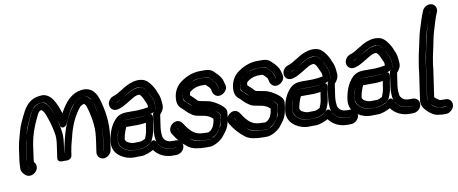

<svg xmlns="http://www.w3.org/2000/svg" viewBox="-67 -957 3211 1345"><g transform="rotate(-10 1538.5 -285.0)"><path d="M534 -457C540 -457 544 -457 548 -456C567 -452 582 -436 594 -397C615 -329 631 -239 617 -142L605 -58C604 -58 604 -57 604 -57V-58L616 -142C628 -227 621 -294 603 -361C594 -394 591 -412 583 -424C571 -441 560 -457 534 -457ZM87 -236C83 -218 79 -200 76 -183L63 -90C60 -70 51 -50 67 -34L74 -27C70 -27 59 -44 59 -45C60 -58 60 -76 62 -90L75 -183C77 -198 83 -220 87 -236ZM520 -455C496 -450 473 -436 459 -419C407 -355 374 -277 353 -190C344 -151 336 -121 332 -95C332 -93 330 -88 330 -88L340 -158C349 -223 340 -254 331 -301C324 -336 296 -430 265 -453L254 -461C250 -464 244 -466 238 -466C200 -466 169 -441 152 -406C127 -355 105 -305 92 -257C94 -264 96 -272 98 -280C107 -317 128 -356 139 -382C154 -417 171 -439 185 -450C200 -461 217 -467 240 -467C252 -467 266 -459 279 -440C295 -418 308 -384 321 -339C329 -313 334 -297 334 -293C335 -259 372 -266 382 -289C386 -298 391 -307 396 -318C437 -410 476 -447 520 -455ZM566 -142 554 -58C550 -31 569 -7 597 -7C625 -7 651 -31 655 -58L667 -142C682 -249 666 -341 643 -417C629 -462 606 -495 566 -504C554 -507 542 -508 528 -506C456 -497 409 -447 367 -368C354 -411 339 -446 322 -472C305 -497 278 -517 249 -517C216 -517 184 -508 158 -488C119 -458 100 -410 74 -355C57 -319 46 -270 34 -227C30 -210 27 -196 25 -183L12 -90C10 -74 10 -54 9 -39C8 -22 16 -8 27 3L34 10C42 18 54 23 67 23C80 23 94 17 105 8C131 -15 130 -48 111 -67C111 -71 112 -80 113 -90L126 -183C129 -202 133 -221 138 -241C150 -288 170 -337 197 -390C207 -410 214 -414 225 -416C238 -407 247 -393 257 -364C270 -327 278 -300 281 -285C290 -241 299 -221 290 -158L277 -68C271 -28 320 -38 323 -38C326 -38 372 -28 378 -68L382 -95C385 -117 392 -146 402 -183C402 -183 403 -184 403 -185C421 -267 452 -336 497 -391C501 -396 521 -407 527 -407C528 -406 532 -404 539 -394C559 -340 580 -244 569 -167C568 -158 567 -150 566 -142Z M978 -181 985 -215V-216L987 -231C988 -241 985 -259 963 -256C941 -253 941 -250 910 -248L884 -246H820C803 -246 795 -247 786 -245C748 -238 735 -195 725 -158C722 -146 719 -136 717 -124L715 -110V-104C718 -80 730 -61 749 -48C770 -34 796 -27 817 -27L863 -28C879 -28 897 -34 914 -43C927 -50 945 -56 952 -78C953 -80 956 -88 961 -100C967 -115 971 -131 973 -148ZM928 -183V-182L923 -148C920 -127 912 -107 906 -92C898 -87 877 -78 870 -78L824 -77C814 -77 799 -80 780 -91C770 -97 767 -104 765 -113L767 -124C770 -146 786 -189 791 -196H813H878H880L906 -198C916 -199 924 -200 932 -201ZM978 -418C968 -433 954 -453 930 -453C909 -453 883 -448 864 -437C838 -422 838 -423 802 -401C781 -388 766 -380 758 -378C753 -377 750 -377 749 -377C751 -378 752 -378 756 -379C774 -384 794 -395 821 -413C859 -438 901 -462 939 -453C952 -450 966 -440 978 -418ZM1111 7V8C1111 9 1110 8 1109 8H1082C1050 8 1025 -1 1006 -19C991 -33 989 -37 986 -45C1005 -11 1041 7 1083 7ZM981 -56C980 -58 967 -87 941 -59C935 -53 923 -44 905 -37C886 -29 872 -27 869 -27H843C835 -27 826 -26 815 -26C765 -26 707 -61 715 -117C722 -163 737 -205 763 -233C770 -241 782 -247 804 -247H885H887L924 -250C956 -253 1011 -254 1017 -295C1018 -305 1015 -312 1015 -324C1015 -338 1011 -352 1004 -365C995 -383 992 -397 982 -413C994 -396 994 -387 1002 -372C1013 -351 1017 -334 1016 -320C1016 -314 1021 -292 1014 -283C1004 -269 993 -267 991 -251L977 -153C973 -123 973 -80 981 -56ZM947 -5C972 31 1019 58 1075 58H1101C1129 58 1157 37 1161 8C1165 -19 1145 -43 1118 -43H1091C1063 -43 1045 -52 1032 -73C1023 -88 1024 -132 1027 -153L1040 -241C1055 -256 1070 -280 1068 -305C1065 -342 1065 -365 1047 -399C1045 -403 1043 -408 1041 -415C1037 -426 1030 -435 1023 -447C1006 -474 986 -495 957 -502C900 -515 844 -484 798 -454C773 -438 755 -429 750 -428C735 -424 718 -417 708 -401C689 -372 701 -343 720 -332C734 -324 751 -326 766 -331C783 -336 801 -345 824 -359C861 -382 856 -379 883 -394C894 -400 907 -403 920 -403C941 -388 947 -360 959 -337C966 -323 964 -320 965 -306C958 -304 943 -302 927 -300L891 -297H811C780 -297 751 -288 729 -265C693 -227 674 -178 665 -117C657 -61 683 -26 716 -4C744 15 778 24 808 24C819 24 826 24 837 23H862C886 23 926 7 947 -5Z M1159 -96C1164 -90 1169 -84 1177 -74C1171 -81 1165 -88 1159 -96ZM1270 -260C1257 -271 1242 -288 1232 -296C1214 -309 1215 -320 1219 -345C1223 -373 1235 -391 1255 -405C1291 -430 1325 -442 1359 -442H1397C1414 -442 1421 -436 1422 -435L1440 -417C1457 -401 1466 -387 1469 -376L1476 -349C1475 -348 1476 -348 1475 -348C1475 -348 1474 -350 1474 -352C1468 -378 1463 -394 1445 -411C1436 -419 1430 -426 1427 -429C1416 -441 1400 -441 1386 -441H1357H1354C1309 -437 1269 -420 1238 -390C1227 -379 1222 -361 1220 -346C1218 -333 1215 -322 1223 -309C1233 -292 1246 -288 1261 -271C1265 -266 1267 -263 1270 -260ZM1300 -240C1303 -239 1306 -239 1309 -238C1305 -239 1302 -239 1300 -240ZM1406 -211C1394 -217 1381 -223 1367 -226C1378 -224 1392 -219 1406 -211ZM1156 -100C1151 -107 1144 -116 1140 -123C1139 -124 1140 -124 1140 -125C1141 -125 1141 -124 1143 -121C1148 -113 1152 -106 1156 -100ZM1202 -48C1235 -20 1273 -9 1322 -9H1350C1368 -9 1372 -16 1381 -22C1391 -28 1399 -33 1407 -42C1421 -60 1429 -67 1434 -80C1442 -101 1448 -118 1450 -134C1453 -154 1456 -168 1448 -177C1440 -186 1431 -195 1421 -202C1426 -199 1431 -195 1436 -191C1450 -179 1454 -171 1455 -169C1454 -158 1454 -152 1453 -145C1448 -113 1443 -93 1439 -86C1434 -77 1423 -58 1405 -38C1392 -24 1367 -8 1350 -8H1322C1254 -8 1230 -23 1202 -48ZM1316 -60C1281 -60 1253 -71 1229 -95C1219 -105 1206 -121 1200 -130C1189 -146 1179 -170 1154 -174C1113 -180 1074 -131 1096 -94C1121 -52 1153 -15 1192 14C1220 35 1264 42 1315 42H1343C1358 42 1373 37 1389 29C1407 21 1423 9 1439 -6C1440 -7 1440 -8 1441 -9C1479 -56 1492 -71 1503 -145C1504 -154 1505 -163 1506 -174C1508 -199 1491 -214 1471 -231C1447 -249 1415 -269 1383 -275C1359 -279 1340 -283 1326 -286C1313 -289 1310 -298 1301 -307C1288 -320 1279 -327 1269 -337C1269 -338 1269 -342 1270 -346C1271 -352 1272 -356 1273 -358C1293 -376 1317 -388 1351 -391H1379C1384 -391 1387 -391 1389 -390C1393 -386 1400 -380 1408 -372C1422 -359 1421 -352 1425 -334C1430 -313 1454 -287 1490 -303C1509 -311 1534 -336 1526 -364L1518 -395C1512 -417 1497 -437 1477 -456L1460 -473C1447 -485 1427 -492 1405 -492H1366C1320 -492 1274 -476 1230 -445C1196 -421 1175 -386 1169 -345C1163 -300 1171 -276 1198 -255C1201 -253 1209 -245 1218 -235C1229 -223 1244 -211 1263 -199C1278 -189 1301 -185 1337 -179C1365 -175 1386 -163 1402 -147C1402 -145 1401 -139 1400 -134C1399 -125 1396 -112 1388 -94C1387 -91 1381 -83 1370 -70C1369 -69 1357 -62 1352 -59H1330C1325 -59 1321 -60 1316 -60Z M1566 -96C1571 -90 1576 -84 1584 -74C1578 -81 1572 -88 1566 -96ZM1677 -260C1664 -271 1649 -288 1639 -296C1621 -309 1622 -320 1626 -345C1630 -373 1642 -391 1662 -405C1698 -430 1732 -442 1766 -442H1804C1821 -442 1828 -436 1829 -435L1847 -417C1864 -401 1873 -387 1876 -376L1883 -349C1882 -348 1883 -348 1882 -348C1882 -348 1881 -350 1881 -352C1875 -378 1870 -394 1852 -411C1843 -419 1837 -426 1834 -429C1823 -441 1807 -441 1793 -441H1764H1761C1716 -437 1676 -420 1645 -390C1634 -379 1629 -361 1627 -346C1625 -333 1622 -322 1630 -309C1640 -292 1653 -288 1668 -271C1672 -266 1674 -263 1677 -260ZM1707 -240C1710 -239 1713 -239 1716 -238C1712 -239 1709 -239 1707 -240ZM1813 -211C1801 -217 1788 -223 1774 -226C1785 -224 1799 -219 1813 -211ZM1563 -100C1558 -107 1551 -116 1547 -123C1546 -124 1547 -124 1547 -125C1548 -125 1548 -124 1550 -121C1555 -113 1559 -106 1563 -100ZM1609 -48C1642 -20 1680 -9 1729 -9H1757C1775 -9 1779 -16 1788 -22C1798 -28 1806 -33 1814 -42C1828 -60 1836 -67 1841 -80C1849 -101 1855 -118 1857 -134C1860 -154 1863 -168 1855 -177C1847 -186 1838 -195 1828 -202C1833 -199 1838 -195 1843 -191C1857 -179 1861 -171 1862 -169C1861 -158 1861 -152 1860 -145C1855 -113 1850 -93 1846 -86C1841 -77 1830 -58 1812 -38C1799 -24 1774 -8 1757 -8H1729C1661 -8 1637 -23 1609 -48ZM1723 -60C1688 -60 1660 -71 1636 -95C1626 -105 1613 -121 1607 -130C1596 -146 1586 -170 1561 -174C1520 -180 1481 -131 1503 -94C1528 -52 1560 -15 1599 14C1627 35 1671 42 1722 42H1750C1765 42 1780 37 1796 29C1814 21 1830 9 1846 -6C1847 -7 1847 -8 1848 -9C1886 -56 1899 -71 1910 -145C1911 -154 1912 -163 1913 -174C1915 -199 1898 -214 1878 -231C1854 -249 1822 -269 1790 -275C1766 -279 1747 -283 1733 -286C1720 -289 1717 -298 1708 -307C1695 -320 1686 -327 1676 -337C1676 -338 1676 -342 1677 -346C1678 -352 1679 -356 1680 -358C1700 -376 1724 -388 1758 -391H1786C1791 -391 1794 -391 1796 -390C1800 -386 1807 -380 1815 -372C1829 -359 1828 -352 1832 -334C1837 -313 1861 -287 1897 -303C1916 -311 1941 -336 1933 -364L1925 -395C1919 -417 1904 -437 1884 -456L1867 -473C1854 -485 1834 -492 1812 -492H1773C1727 -492 1681 -476 1637 -445C1603 -421 1582 -386 1576 -345C1570 -300 1578 -276 1605 -255C1608 -253 1616 -245 1625 -235C1636 -223 1651 -211 1670 -199C1685 -189 1708 -185 1744 -179C1772 -175 1793 -163 1809 -147C1809 -145 1808 -139 1807 -134C1806 -125 1803 -112 1795 -94C1794 -91 1788 -83 1777 -70C1776 -69 1764 -62 1759 -59H1737C1732 -59 1728 -60 1723 -60Z M2220 -181 2227 -215V-216L2229 -231C2230 -241 2227 -259 2205 -256C2183 -253 2183 -250 2152 -248L2126 -246H2062C2045 -246 2037 -247 2028 -245C1990 -238 1977 -195 1967 -158C1964 -146 1961 -136 1959 -124L1957 -110V-104C1960 -80 1972 -61 1991 -48C2012 -34 2038 -27 2059 -27L2105 -28C2121 -28 2139 -34 2156 -43C2169 -50 2187 -56 2194 -78C2195 -80 2198 -88 2203 -100C2209 -115 2213 -131 2215 -148ZM2170 -183V-182L2165 -148C2162 -127 2154 -107 2148 -92C2140 -87 2119 -78 2112 -78L2066 -77C2056 -77 2041 -80 2022 -91C2012 -97 2009 -104 2007 -113L2009 -124C2012 -146 2028 -189 2033 -196H2055H2120H2122L2148 -198C2158 -199 2166 -200 2174 -201ZM2220 -418C2210 -433 2196 -453 2172 -453C2151 -453 2125 -448 2106 -437C2080 -422 2080 -423 2044 -401C2023 -388 2008 -380 2000 -378C1995 -377 1992 -377 1991 -377C1993 -378 1994 -378 1998 -379C2016 -384 2036 -395 2063 -413C2101 -438 2143 -462 2181 -453C2194 -450 2208 -440 2220 -418ZM2353 7V8C2353 9 2352 8 2351 8H2324C2292 8 2267 -1 2248 -19C2233 -33 2231 -37 2228 -45C2247 -11 2283 7 2325 7ZM2223 -56C2222 -58 2209 -87 2183 -59C2177 -53 2165 -44 2147 -37C2128 -29 2114 -27 2111 -27H2085C2077 -27 2068 -26 2057 -26C2007 -26 1949 -61 1957 -117C1964 -163 1979 -205 2005 -233C2012 -241 2024 -247 2046 -247H2127H2129L2166 -250C2198 -253 2253 -254 2259 -295C2260 -305 2257 -312 2257 -324C2257 -338 2253 -352 2246 -365C2237 -383 2234 -397 2224 -413C2236 -396 2236 -387 2244 -372C2255 -351 2259 -334 2258 -320C2258 -314 2263 -292 2256 -283C2246 -269 2235 -267 2233 -251L2219 -153C2215 -123 2215 -80 2223 -56ZM2189 -5C2214 31 2261 58 2317 58H2343C2371 58 2399 37 2403 8C2407 -19 2387 -43 2360 -43H2333C2305 -43 2287 -52 2274 -73C2265 -88 2266 -132 2269 -153L2282 -241C2297 -256 2312 -280 2310 -305C2307 -342 2307 -365 2289 -399C2287 -403 2285 -408 2283 -415C2279 -426 2272 -435 2265 -447C2248 -474 2228 -495 2199 -502C2142 -515 2086 -484 2040 -454C2015 -438 1997 -429 1992 -428C1977 -424 1960 -417 1950 -401C1931 -372 1943 -343 1962 -332C1976 -324 1993 -326 2008 -331C2025 -336 2043 -345 2066 -359C2103 -382 2098 -379 2125 -394C2136 -400 2149 -403 2162 -403C2183 -388 2189 -360 2201 -337C2208 -323 2206 -320 2207 -306C2200 -304 2185 -302 2169 -300L2133 -297H2053C2022 -297 1993 -288 1971 -265C1935 -227 1916 -178 1907 -117C1899 -61 1925 -26 1958 -4C1986 15 2020 24 2050 24C2061 24 2068 24 2079 23H2104C2128 23 2168 7 2189 -5Z M2663 -181 2670 -215V-216L2672 -231C2673 -241 2670 -259 2648 -256C2626 -253 2626 -250 2595 -248L2569 -246H2505C2488 -246 2480 -247 2471 -245C2433 -238 2420 -195 2410 -158C2407 -146 2404 -136 2402 -124L2400 -110V-104C2403 -80 2415 -61 2434 -48C2455 -34 2481 -27 2502 -27L2548 -28C2564 -28 2582 -34 2599 -43C2612 -50 2630 -56 2637 -78C2638 -80 2641 -88 2646 -100C2652 -115 2656 -131 2658 -148ZM2613 -183V-182L2608 -148C2605 -127 2597 -107 2591 -92C2583 -87 2562 -78 2555 -78L2509 -77C2499 -77 2484 -80 2465 -91C2455 -97 2452 -104 2450 -113L2452 -124C2455 -146 2471 -189 2476 -196H2498H2563H2565L2591 -198C2601 -199 2609 -200 2617 -201ZM2663 -418C2653 -433 2639 -453 2615 -453C2594 -453 2568 -448 2549 -437C2523 -422 2523 -423 2487 -401C2466 -388 2451 -380 2443 -378C2438 -377 2435 -377 2434 -377C2436 -378 2437 -378 2441 -379C2459 -384 2479 -395 2506 -413C2544 -438 2586 -462 2624 -453C2637 -450 2651 -440 2663 -418ZM2796 7V8C2796 9 2795 8 2794 8H2767C2735 8 2710 -1 2691 -19C2676 -33 2674 -37 2671 -45C2690 -11 2726 7 2768 7ZM2666 -56C2665 -58 2652 -87 2626 -59C2620 -53 2608 -44 2590 -37C2571 -29 2557 -27 2554 -27H2528C2520 -27 2511 -26 2500 -26C2450 -26 2392 -61 2400 -117C2407 -163 2422 -205 2448 -233C2455 -241 2467 -247 2489 -247H2570H2572L2609 -250C2641 -253 2696 -254 2702 -295C2703 -305 2700 -312 2700 -324C2700 -338 2696 -352 2689 -365C2680 -383 2677 -397 2667 -413C2679 -396 2679 -387 2687 -372C2698 -351 2702 -334 2701 -320C2701 -314 2706 -292 2699 -283C2689 -269 2678 -267 2676 -251L2662 -153C2658 -123 2658 -80 2666 -56ZM2632 -5C2657 31 2704 58 2760 58H2786C2814 58 2842 37 2846 8C2850 -19 2830 -43 2803 -43H2776C2748 -43 2730 -52 2717 -73C2708 -88 2709 -132 2712 -153L2725 -241C2740 -256 2755 -280 2753 -305C2750 -342 2750 -365 2732 -399C2730 -403 2728 -408 2726 -415C2722 -426 2715 -435 2708 -447C2691 -474 2671 -495 2642 -502C2585 -515 2529 -484 2483 -454C2458 -438 2440 -429 2435 -428C2420 -424 2403 -417 2393 -401C2374 -372 2386 -343 2405 -332C2419 -324 2436 -326 2451 -331C2468 -336 2486 -345 2509 -359C2546 -382 2541 -379 2568 -394C2579 -400 2592 -403 2605 -403C2626 -388 2632 -360 2644 -337C2651 -323 2649 -320 2650 -306C2643 -304 2628 -302 2612 -300L2576 -297H2496C2465 -297 2436 -288 2414 -265C2378 -227 2359 -178 2350 -117C2342 -61 2368 -26 2401 -4C2429 15 2463 24 2493 24C2504 24 2511 24 2522 23H2547C2571 23 2611 7 2632 -5Z M2916 14C2918 16 2923 20 2924 21C2953 44 2959 51 3000 51H3020C3021 52 3020 52 3020 52V53H3001L2976 50H2973C2966 50 2953 46 2935 32C2927 26 2921 19 2916 14ZM3027 -622 3021 -611C3014 -595 3008 -577 3001 -553C2990 -515 2979 -485 2972 -450C2963 -401 2950 -358 2943 -309L2933 -257C2931 -246 2931 -235 2930 -226L2901 -25C2900 -16 2901 -6 2905 1C2901 -6 2899 -16 2900 -25L2929 -226C2930 -235 2931 -244 2932 -254L2942 -314C2944 -325 2947 -343 2954 -371C2966 -422 2968 -455 2983 -498C2993 -527 3011 -587 3021 -612L3026 -623H3027ZM3071 52C3075 25 3055 1 3028 1H3007C3000 1 2995 0 2987 0C2986 0 2959 -17 2951 -27L2980 -226C2981 -236 2982 -243 2983 -256L2992 -309C2995 -323 2997 -333 2999 -342C3011 -391 3017 -440 3032 -487C3041 -514 3056 -571 3067 -595L3072 -607C3086 -638 3070 -664 3048 -671C3019 -680 2988 -659 2979 -636L2975 -625C2969 -611 2962 -593 2955 -570C2942 -526 2928 -492 2920 -446C2915 -417 2896 -342 2892 -314L2882 -255C2880 -245 2880 -235 2879 -226L2850 -25C2846 4 2855 24 2868 41C2887 65 2926 99 2964 100L2989 103H2992H3013C3040 103 3067 79 3071 52Z"/></g></svg>

Font: AppleStorm
Style: CBoIta
Weight: 400
Foundry: Cannot Into Space Fonts
Version: Version 1.01